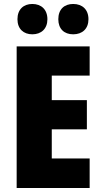

<svg xmlns="http://www.w3.org/2000/svg" viewBox="-20 -948 515 968"><path d="M68 -851C68 -802 99 -775 143 -775C188 -775 219 -803 219 -851C219 -900 188 -928 143 -928C99 -928 68 -901 68 -851ZM274 -851C274 -803 303 -775 349 -775C395 -775 426 -803 426 -851C426 -900 395 -928 349 -928C304 -928 274 -901 274 -851ZM432 0V-149H241V-296H418V-443H241V-567H432V-714H64V0Z"/></svg>

Font: Noto Sans Thai Looped Condensed Black
Style: Regular
Weight: 900
Width: 3
Designer: Sasikarn Vongin, Ben Mitchell
Foundry: The Fontpad Ltd
Version: Version 1.001